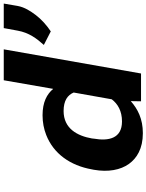

<svg xmlns="http://www.w3.org/2000/svg" viewBox="104 -894 800 1049"><g transform="rotate(-90 504.5 -370.0)"><path d="M476 -56 475 0H627L759 -750H590L543 -480C514 -514 471 -538 399 -538C360 -538 324 -531 291 -518C189 -478 124 -387 103 -268L101 -258C87 -179 100 -112 133 -66C164 -23 216 10 301 10C379 10 433 -18 476 -56ZM523 -368 486 -160C461 -127 422 -104 365 -104C271 -104 257 -178 271 -258L272 -268C286 -348 326 -423 422 -423C479 -423 509 -401 523 -368ZM783 -531 857 -493C890 -515 923 -544 947 -576C968 -604 989 -636 996 -674L1009 -750H875L861 -674C850 -612 818 -570 783 -531Z"/></g></svg>

Font: Asimov
Style: XWidIt
Weight: 500
Designer: Google
Version: Version 2.000980; 2014